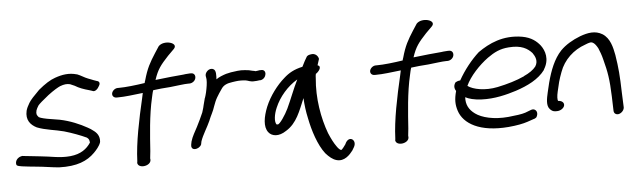

<svg xmlns="http://www.w3.org/2000/svg" viewBox="-52 -917 4151 1264"><g transform="rotate(-5 2023.5 -285.5)"><path d="M586 -108C590 -147 570 -170 547 -186C539 -193 526 -201 513 -208C465 -235 402 -262 334 -276L273 -286C245 -290 209 -298 198 -305C185 -320 181 -326 187 -351C190 -359 195 -370 203 -382C210 -391 236 -414 274 -444C312 -473 342 -490 356 -496C383 -506 401 -508 422 -503L452 -490C477 -474 510 -462 544 -453L563 -447C581 -436 601 -456 611 -476C618 -486 621 -505 599 -509L579 -516C568 -521 555 -525 543 -530C519 -539 501 -553 473 -564H471C422 -578 376 -571 328 -554C295 -543 258 -519 216 -484C181 -449 156 -423 145 -404C134 -386 126 -369 122 -354C108 -293 139 -259 179 -239C234 -217 301 -212 356 -197C408 -182 464 -161 502 -143C515 -133 517 -127 519 -109C493 -69 453 -38 383 -31C312 -24 254 -41 186 -47C149 -50 113 -56 84 -58L67 -60C65 -60 49 -56 43 -51C23 -38 19 -16 25 -3C29 1 35 4 44 5L60 8C86 11 122 16 161 19C206 23 255 32 302 36H303C422 40 490 10 539 -39C555 -55 578 -81 585 -104Z M740 -451H733C714 -451 697 -436 693 -420C689 -402 702 -389 719 -389H727C777 -389 831 -397 894 -404L887 -371C855 -234 823 -80 819 39L818 49L817 50C820 93 906 81 906 39L905 29C905 25 908 7 910 -18C917 -118 925 -254 952 -369C956 -385 958 -400 964 -416C997 -421 1037 -424 1078 -427C1126 -432 1171 -439 1197 -439H1206C1223 -439 1243 -452 1247 -471C1251 -489 1242 -505 1222 -505H1213C1196 -505 1170 -501 1170 -501C1129 -498 1052 -490 985 -482C1008 -551 1029 -577 1081 -633L1123 -675C1160 -714 1061 -741 1025 -701L997 -658C960 -600 939 -564 917 -485C915 -480 913 -474 912 -468C854 -459 785 -451 740 -451Z M1273 -242C1260 -212 1245 -180 1230 -151C1215 -122 1195 -90 1186 -58L1182 -38C1179 -24 1183 -6 1204 -6C1223 -6 1241 -18 1247 -33L1251 -53C1265 -95 1295 -139 1316 -186V-187C1327 -215 1345 -245 1354 -275C1361 -295 1370 -317 1379 -332L1395 -358L1414 -386C1429 -409 1452 -419 1489 -424L1510 -427C1531 -430 1556 -430 1577 -427C1592 -425 1607 -414 1634 -417C1644 -417 1654 -418 1666 -420H1674C1716 -427 1724 -491 1681 -486H1673C1665 -484 1658 -484 1646 -482C1645 -482 1643 -483 1640 -484L1624 -487C1616 -489 1610 -491 1603 -492L1577 -495C1543 -499 1510 -492 1486 -489H1485L1454 -482H1453C1428 -474 1402 -464 1385 -451C1386 -474 1390 -510 1371 -519C1344 -534 1311 -501 1317 -476C1318 -467 1320 -465 1320 -456C1321 -433 1316 -403 1309 -371C1306 -358 1302 -345 1299 -336L1298 -335C1294 -318 1290 -305 1286 -289L1282 -272C1279 -261 1273 -243 1273 -242Z M2056 -485C2060 -498 2065 -514 2069 -526C2067 -542 2050 -569 2014 -560C2002 -558 1996 -554 1991 -549C1983 -536 1967 -508 1956 -484C1900 -472 1864 -451 1832 -422C1782 -379 1731 -312 1702 -242C1676 -177 1665 -113 1694 -75C1716 -46 1762 -39 1812 -73C1885 -117 1910 -196 1945 -278C1947 -234 1953 -187 1963 -143C1979 -61 2010 37 2056 96C2079 122 2101 140 2125 147C2178 163 2216 119 2235 94L2248 72C2274 25 2218 -12 2193 49L2179 68C2175 73 2165 85 2162 84L2161 83H2160C2156 82 2145 74 2134 57C2118 35 2102 4 2086 -34C2048 -136 2024 -270 2037 -402C2037 -413 2038 -421 2040 -430C2054 -437 2089 -475 2056 -485ZM1915 -404C1885 -344 1861 -277 1833 -218C1814 -178 1774 -118 1761 -120C1760 -120 1757 -120 1753 -121C1739 -140 1745 -188 1764 -231C1793 -300 1849 -365 1915 -404Z M2445 -451H2438C2419 -451 2402 -436 2398 -420C2394 -402 2407 -389 2424 -389H2432C2482 -389 2536 -397 2599 -404L2592 -371C2560 -234 2528 -80 2524 39L2523 49L2522 50C2525 93 2611 81 2611 39L2610 29C2610 25 2613 7 2615 -18C2622 -118 2630 -254 2657 -369C2661 -385 2663 -400 2669 -416C2702 -421 2742 -424 2783 -427C2831 -432 2876 -439 2902 -439H2911C2928 -439 2948 -452 2952 -471C2956 -489 2947 -505 2927 -505H2918C2901 -505 2875 -501 2875 -501C2834 -498 2757 -490 2690 -482C2713 -551 2734 -577 2786 -633L2828 -675C2865 -714 2766 -741 2730 -701L2702 -658C2665 -600 2644 -564 2622 -485C2620 -480 2618 -474 2617 -468C2559 -459 2490 -451 2445 -451Z M3538 -327C3579 -392 3558 -451 3532 -486C3509 -515 3476 -544 3414 -555C3288 -576 3194 -530 3121 -479C3070 -433 3020 -370 2983 -304C2967 -303 2956 -297 2951 -294C2933 -269 2943 -248 2950 -237C2935 -183 2936 -147 2949 -107C2977 -19 3084 45 3274 29C3330 24 3370 16 3400 6L3441 -8C3451 -10 3457 -15 3461 -18C3475 -40 3469 -60 3458 -67C3452 -72 3444 -74 3434 -71H3433L3391 -55C3367 -47 3327 -42 3278 -37C3181 -28 3102 -49 3061 -79C3022 -107 3003 -142 3006 -191C3028 -179 3064 -169 3112 -167C3198 -163 3279 -184 3342 -204C3421 -230 3495 -266 3538 -325ZM3027 -264C3055 -326 3119 -394 3178 -437C3223 -469 3262 -489 3320 -493C3404 -500 3445 -473 3473 -442C3490 -418 3505 -386 3483 -352C3467 -331 3438 -311 3404 -296V-295C3352 -271 3291 -253 3224 -239C3141 -222 3062 -238 3027 -264Z M3554 -65C3563 -55 3574 -47 3590 -47H3600C3623 -47 3646 -62 3650 -80C3654 -98 3638 -113 3615 -113H3614C3608 -120 3609 -145 3616 -175L3631 -238C3637 -258 3643 -278 3652 -301C3680 -380 3745 -440 3823 -467C3853 -479 3864 -483 3879 -472C3888 -466 3897 -454 3907 -436C3916 -415 3926 -389 3933 -360C3956 -274 3964 -224 3968 -114L3971 -18C3971 -9 3975 0 3982 4C4004 19 4039 -7 4040 -33L4036 -131C4033 -243 4029 -295 4015 -382C4005 -434 3992 -494 3943 -525C3896 -553 3847 -544 3795 -525C3743 -505 3696 -477 3663 -443C3614 -391 3586 -317 3565 -238L3550 -175C3541 -136 3531 -89 3554 -65Z"/></g></svg>

Font: Stray Cat
Style: ExBdExtObl
Weight: 800
Version: Version 1.0